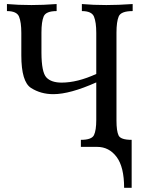

<svg xmlns="http://www.w3.org/2000/svg" viewBox="-20 -713 715 932"><path d="M619.1 198.7H582.5Q582.5 97.2 545.9 48.6Q509.3 0 451.7 0H372.6V-34.2Q425.3 -34.2 436.3 -57.4Q447.3 -80.6 447.3 -130.9V-313Q319.3 -255.9 238.8 -255.9Q178.2 -255.9 130.9 -285.9Q83.5 -315.9 83.5 -444.3V-553.2Q83.5 -605 72.5 -632.1Q61.5 -659.2 13.7 -659.2V-693.4Q68.4 -688.5 132.8 -688.5Q189.5 -688.5 254.9 -693.4V-659.2Q203.1 -659.2 192.1 -633.5Q181.2 -607.9 181.2 -554.2V-457Q181.6 -362.3 205.1 -337.2Q228.5 -312 279.3 -312Q355.5 -312 447.3 -354V-553.2Q447.3 -605 436.3 -632.1Q425.3 -659.2 377.4 -659.2V-693.4Q432.1 -688.5 496.1 -688.5Q553.7 -688.5 624 -693.4V-659.2Q567.4 -659.2 556.4 -633.5Q545.4 -607.9 545.4 -554.2V-127.9Q545.4 -76.7 555.7 -55.4Q565.9 -34.2 619.1 -34.2Z"/></svg>

Font: Kelvinch
Style: Regular
Weight: 400
Designer: Paul James MIller
Foundry: High-Logic / Made with FontCreator
Version: Version 3.30 September 23, 2016